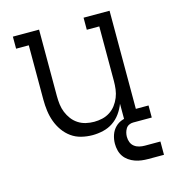

<svg xmlns="http://www.w3.org/2000/svg" viewBox="-106 -620 813 892"><g transform="rotate(-15 300.0 -174.0)"><path d="M277 8Q250 8 223.5 1.5Q197 -5 175.5 -20.5Q154 -36 138.5 -58Q123 -80 114 -105Q105 -130 101.5 -156.5Q98 -183 98 -210V-472H37V-530H163V-210Q163 -190 165.5 -170Q168 -150 175.5 -131.5Q183 -113 195 -97Q207 -81 224 -70Q241 -59 260.5 -54.5Q280 -50 300 -50Q320 -50 339.5 -54.5Q359 -59 376 -70Q393 -81 405 -97Q417 -113 424.5 -131.5Q432 -150 434.5 -170Q437 -190 437 -210V-472H377V-530H502V-58H563V0H437V-100Q428 -76 412.5 -54.5Q397 -33 375.5 -18.5Q354 -4 328 2Q302 8 277 8ZM498 182Q482 182 466 180Q450 178 434.5 172.5Q419 167 405.5 157.5Q392 148 383 135Q374 122 370 106Q366 90 366 74Q366 52 373 31.5Q380 11 395 -4Q410 -19 431 -25.5Q452 -32 473 -32V0Q463 0 453.5 4.5Q444 9 438.5 18Q433 27 430.5 37Q428 47 428 57Q428 71 433 83.5Q438 96 448.5 104Q459 112 472 115Q485 118 498 118H573V182Z"/></g></svg>

Font: Iosevka Slab Light Extended
Style: Regular
Weight: 300
Width: 7
Monospace: yes
Designer: Belleve Invis
Foundry: Belleve Invis
Version: Version 11.1.0; ttfautohint (v1.8.3)